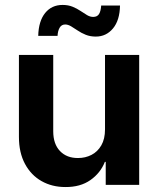

<svg xmlns="http://www.w3.org/2000/svg" viewBox="-20 -753 644 782"><path d="M407.7 -226.1V-529.3H546.9V0H410.6V-93.8H407.2Q389.2 -48.3 348.1 -19.5Q307.1 9.3 246.1 8.8Q191.9 8.8 149.2 -15.4Q106.4 -39.6 81.8 -85.4Q57.1 -131.3 57.1 -195.3V-529.3H196.8V-218.3Q196.8 -166.5 224.4 -137.7Q252 -108.9 298.3 -109.4Q327.6 -109.4 352.5 -122.1Q377.4 -134.8 392.6 -160.9Q407.7 -187 407.7 -226.1ZM370.1 -604Q347.7 -604 329.3 -611.3Q311 -618.7 296.4 -628.7Q281.7 -638.7 269.3 -646Q256.8 -653.3 245.6 -653.3Q230.5 -653.3 222.9 -640.1Q215.3 -627 214.4 -606.9H135.7Q137.2 -667 163.8 -700Q190.4 -732.9 234.9 -732.9Q257.8 -732.9 275.6 -725.6Q293.5 -718.3 307.9 -708.5Q322.3 -698.7 334.7 -691.4Q347.2 -684.1 359.4 -684.1Q376 -684.1 383.3 -695.8Q390.6 -707.5 392.1 -730.5H468.8Q467.8 -670.4 440.2 -637.2Q412.6 -604 370.1 -604Z"/></svg>

Font: Inter Cardless Tabular Bold
Style: Bold
Weight: 700
Designer: Rasmus Andersson
Foundry: rsms
Version: Version 4.000;git-4fc901f